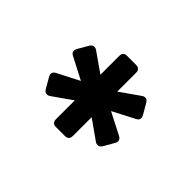

<svg xmlns="http://www.w3.org/2000/svg" viewBox="-81 -920 748 748"><g transform="rotate(45 293.0 -546.0)"><path d="M268.1 -742.2H316.9Q339.4 -742.2 339.4 -720.7V-616.7L420.9 -673.8Q426.3 -677.7 433.6 -677.7Q442.9 -677.7 450.2 -665.5L474.6 -623.5Q479 -616.2 479 -609.9Q479 -599.1 467.3 -593.3L376 -545.9L466.3 -499.5Q479 -493.2 479 -481.9Q479 -476.1 474.6 -468.8L450.2 -426.8Q443.4 -415 433.6 -415Q425.3 -415 419.9 -418.9L339.4 -475.6V-372.6Q339.4 -350.1 316.9 -350.1H268.1Q246.6 -350.1 246.6 -372.6V-475.6L166 -418.9Q160.6 -415 152.8 -415Q142.1 -415 135.3 -427.2L110.8 -469.7Q106.9 -476.6 106.9 -481.9Q106.9 -493.2 119.6 -499.5L210 -545.9L118.7 -593.3Q106.9 -599.1 106.9 -609.9Q106.9 -615.7 110.8 -622.6L135.3 -665Q142.1 -677.2 152.8 -677.2Q160.2 -677.2 165 -673.8L246.6 -616.7V-720.7Q246.6 -742.2 268.1 -742.2Z"/></g></svg>

Font: Simply Mono
Style: Bold
Weight: 700
Designer: Wojciech Kalinowski "wmk69" (wmk69@o2.pl)
Foundry: Wojciech Kalinowski "wmk69" (wmk69@o2.pl)
Version: Version 1.0.0